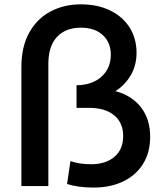

<svg xmlns="http://www.w3.org/2000/svg" viewBox="-20 -851 736 878"><path d="M666.7 -225.6Q666.7 -153.3 633.9 -101.1Q601.1 -48.9 542.8 -21.1Q484.4 6.7 408.9 6.7Q335.6 6.7 286.7 -10L302.2 -114.4Q342.2 -100 396.7 -100Q463.3 -100 503.3 -133.9Q543.3 -167.8 543.3 -228.9Q543.3 -290 501.7 -323.9Q460 -357.8 388.9 -357.8H330V-461.1Q402.2 -462.2 444.4 -500.6Q486.7 -538.9 486.7 -601.1Q486.7 -656.7 450 -690.6Q413.3 -724.4 350 -724.4Q280 -724.4 240.6 -682.2Q201.1 -640 201.1 -558.9V0H77.8V-544.4Q77.8 -636.7 113.3 -701.1Q148.9 -765.6 210.6 -798.3Q272.2 -831.1 350 -831.1Q427.8 -831.1 485.6 -802.2Q543.3 -773.3 573.9 -723.3Q604.4 -673.3 604.4 -610Q604.4 -552.2 577.8 -506.7Q551.1 -461.1 507.8 -434.4Q582.2 -414.4 624.4 -360.6Q666.7 -306.7 666.7 -225.6Z"/></svg>

Font: Paperlogy 6 SemiBold
Style: Regular
Weight: 600
Designer: redesigned by Lee Juim, glyphs from Gmarket Sans & Montserrat
Foundry: PT&
Version: Version 1.001